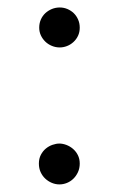

<svg xmlns="http://www.w3.org/2000/svg" viewBox="-20 -481 319 516"><path d="M194.3 -41.5Q194.3 -28.8 189.5 -18.3Q184.6 -7.8 177 -0.5Q169.4 6.8 159.7 10.7Q149.9 14.6 139.6 14.6Q129.4 14.6 119.4 10.5Q109.4 6.3 101.6 -1Q93.8 -8.3 89.1 -18.6Q84.5 -28.8 84.5 -41.5Q84.5 -54.7 89.8 -64.9Q95.2 -75.2 103.3 -81.8Q111.3 -88.4 121.1 -91.8Q130.9 -95.2 139.6 -95.2Q148.4 -95.2 158.2 -91.6Q168 -87.9 176 -81.1Q184.1 -74.2 189.2 -64.2Q194.3 -54.2 194.3 -41.5ZM194.3 -406.7Q194.3 -394.5 189.7 -384.8Q185.1 -375 177.2 -367.9Q169.4 -360.8 159.9 -357.2Q150.4 -353.5 140.6 -353.5Q129.4 -353.5 119.4 -357.7Q109.4 -361.8 101.8 -369.1Q94.2 -376.5 89.8 -386Q85.4 -395.5 85.4 -406.7Q85.4 -418.5 89.8 -428.5Q94.2 -438.5 101.8 -445.6Q109.4 -452.6 119.4 -456.8Q129.4 -460.9 140.6 -460.9Q151.4 -460.9 161.1 -456.8Q170.9 -452.6 178.2 -445.6Q185.5 -438.5 189.9 -428.5Q194.3 -418.5 194.3 -406.7Z"/></svg>

Font: Doulos SIL CyrE
Style: Regular
Weight: 400
Designer: Walt Agee, Victor Gaultney, Peter Martin, Debbi Hosken, Becca Hirsbrunner
Foundry: SIL International
Version: Version 5.000